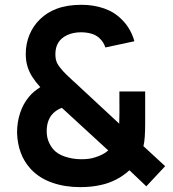

<svg xmlns="http://www.w3.org/2000/svg" viewBox="-20 -753 708 788"><path d="M106.3 -59.2Q78.4 -89.8 65 -126.7Q51.5 -163.5 50 -207.5Q49.8 -250.3 62.4 -288.9Q74.9 -327.4 100 -357Q116.2 -376.6 145.3 -395.2Q124.5 -418.5 111.7 -438.8Q98.9 -459.1 92.3 -481.8Q85.7 -504.5 85.7 -531.8Q85.7 -573.3 101 -610.4Q116.4 -647.4 144.9 -674.8Q173.4 -702.2 212 -716.8Q255.4 -733.3 314.8 -733.3Q364.4 -733.3 407.2 -718.4Q450 -703.5 479.7 -673Q498.5 -654.8 511.8 -631.5Q525 -608.2 531.5 -583.7L412.5 -558.2Q405.3 -580.7 388 -596.5Q373.7 -609.8 354.1 -615.1Q334.6 -620.5 312.2 -620.5Q280.2 -620.5 255.3 -608.8Q231 -597.2 219.2 -577.9Q207.3 -558.6 207.3 -530.5Q207.3 -507.5 215 -493Q222.7 -478.6 239.7 -460Q248.9 -449.6 278.7 -422.2L288.7 -413.2L469.3 -245.5Q470.2 -267.2 470.2 -289.7L470 -377.5H575.8V-247.2Q575.8 -216.5 574.2 -192.6Q572.6 -168.8 568.7 -153.2L657.8 -71L580.5 11.7L511.2 -54.3Q486.1 -31.2 455.9 -15.8Q425.8 -0.4 393.7 6.2Q355.8 15 308.7 15Q246.2 15 193.6 -3.5Q141 -22 106.3 -59.2ZM369.5 -107Q386.9 -112.3 400.2 -119.2Q413.4 -126.1 423.4 -134.9L424.3 -135.5L233.8 -310.5Q207.7 -300.7 191.5 -280.7Q181.5 -267.5 176.5 -250.8Q171.5 -234 171.7 -214.3Q171.8 -192.5 178.4 -174.8Q185 -157.2 197.3 -141.8Q214.6 -120.7 247 -110.1Q279.3 -99.5 313.3 -99.5Q330.1 -99.5 343.6 -101.2Q357.1 -102.9 369.5 -107Z"/></svg>

Font: Tap Sans
Style: Regular
Weight: 400
Designer: Tap Payments
Foundry: Tap Payments
Version: Version 1.001;Glyphs 3.1.2 (3151)